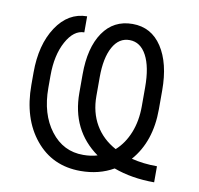

<svg xmlns="http://www.w3.org/2000/svg" viewBox="-67 -623 726 702"><g transform="rotate(10 295.5 -272.0)"><path d="M548.3 -55.7V3.9Q464.8 3.9 397.5 -21Q344.2 9.8 275.4 9.8Q170.9 9.8 107.7 -67.4Q44.4 -144.5 44.4 -269V-314.9Q44.4 -418.5 88.1 -484.6Q131.8 -550.8 201.7 -551.3V-491.7Q162.6 -491.7 135 -441.2Q107.4 -390.6 107.4 -314.9V-269Q107.4 -171.9 154.3 -110.6Q201.2 -49.3 275.4 -49.8Q303.7 -49.8 327.6 -57.1Q222.2 -132.3 222.2 -271V-339.4Q222.2 -438.5 261.2 -495.6Q300.3 -552.7 370.6 -552.7Q440.4 -552.7 479.7 -492.9Q519 -433.1 519 -332V-262.2Q519 -142.1 453.1 -66.9Q497.1 -55.7 548.3 -55.7ZM388.7 -91.3Q420.4 -119.6 438 -163.6Q455.6 -207.5 455.6 -262.2V-332.5Q455.6 -408.2 433.1 -450.2Q410.6 -492.2 370.6 -492.7Q330.6 -493.2 308.1 -452.4Q285.6 -411.6 285.6 -340.3V-270Q285.6 -209.5 312.3 -163.8Q338.9 -118.2 388.7 -91.3Z"/></g></svg>

Font: Interop Light
Style: Regular
Weight: 300
Designer: Rasmus Andersson, Google, Jang Haemin
Foundry: jhaemin
Version: Version 1.007